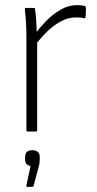

<svg xmlns="http://www.w3.org/2000/svg" viewBox="-20 -513 378 749"><path d="M88 0Q83 0 83 -5V-368Q83 -397 81.5 -423.5Q80 -450 77 -476Q76 -482 82 -482H112Q117 -482 117 -476Q120 -454 121.5 -429Q123 -404 123 -379L125 -356V-5Q125 0 119 0ZM115 -334 114 -377Q133 -403 159 -430Q185 -457 216 -475Q247 -493 281 -493Q300 -493 310 -490Q315 -488 315 -483Q315 -474 315 -465Q315 -456 314 -448Q314 -441 306 -442Q301 -444 293 -444.5Q285 -445 276 -445Q246 -445 217 -429.5Q188 -414 162.5 -388.5Q137 -363 115 -334ZM87 216Q82 216 83 210L99 135Q89 133 83.5 126.5Q78 120 78 109V99Q78 73 106 73Q120 73 127.5 79.5Q135 86 135 99V109Q135 116 134 123.5Q133 131 130 141L111 212Q110 216 104 216Z"/></svg>

Font: Sofia Sans Semi Condensed ExtraLight
Style: Regular
Weight: 250
Version: Version 4.100